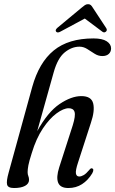

<svg xmlns="http://www.w3.org/2000/svg" viewBox="-20 -914 565 942"><path d="M136 -163.5Q123 -123 119.2 -102.8Q115.5 -82.5 115.5 -69.5Q115.5 -58.5 119 -50.2Q122.5 -42 122.5 -31.5Q122.5 -13 103 -2.2Q83.5 8.5 49 8.5Q19 8.5 14.8 -8.2Q10.5 -25 22.5 -67.5L138 -487Q171.5 -607.5 243.8 -666.5Q316 -725.5 438.5 -725.5Q482 -725.5 503.5 -711.5Q525 -697.5 525 -676.5Q525 -660 513.8 -649.5Q502.5 -639 482 -639Q462 -639 444 -650.5Q426 -662 408 -673.5Q390 -685 370 -685Q332 -685 297.5 -657Q263 -629 243.5 -559.5L162.5 -270.5Q214.5 -364.5 272.2 -403.5Q330 -442.5 379 -442.5Q428.5 -442.5 437.2 -406.5Q446 -370.5 426 -311.5L363 -117Q350 -78 352.5 -63Q355 -48 369 -48Q378.5 -48 390.8 -55Q403 -62 419.5 -82Q426.5 -90 431 -88Q444 -85 432.5 -63.5Q412 -29.5 382.5 -10.5Q353 8.5 315.5 8.5Q275.5 8.5 265.2 -18Q255 -44.5 270.5 -93L337 -299.5Q351.5 -346.5 345.8 -364.8Q340 -383 317 -383Q292 -383 257.5 -357.8Q223 -332.5 190.2 -283.5Q157.5 -234.5 136 -163.5ZM498 -757.5Q489.5 -751.5 479.5 -760.5L396 -823L279.5 -760.5Q263 -750.5 256 -758Q248.5 -766 261.5 -777.5L380 -876Q389.5 -884 396.5 -888.8Q403.5 -893.5 412 -893.5Q420.5 -893.5 425.5 -889Q430.5 -884.5 435.5 -876L501.5 -775.5Q508 -764.5 498 -757.5Z"/></svg>

Font: Fraunces 144pt S050
Style: Italic
Weight: 400
Italic angle: -16°
Version: Version 1.000; ttfautohint (v1.8.3)